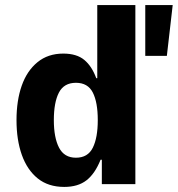

<svg xmlns="http://www.w3.org/2000/svg" viewBox="-20 -725 700 756"><path d="M233 11Q170 11 128.5 -22.5Q87 -56 66 -115Q45 -174 45 -252Q45 -329 65.5 -387.5Q86 -446 127.5 -480Q169 -514 229 -514Q282 -514 312 -489Q342 -464 359 -417H363V-705H513V0H381V-96H376Q354 -41 320.5 -15Q287 11 233 11ZM279 -104Q326 -104 345.5 -143.5Q365 -183 365 -252Q365 -322 345.5 -360.5Q326 -399 279 -399Q232 -399 212 -360.5Q192 -322 192 -252Q192 -183 212.5 -143.5Q233 -104 279 -104ZM552 -505V-705H660L637 -505Z"/></svg>

Font: Nunito Sans 7pt Condensed ExtraBold
Style: Regular
Weight: 800
Width: 3
Designer: Vernon Adams
Foundry: Vernon Adams
Version: Version 3.101;gftools[0.9.27]